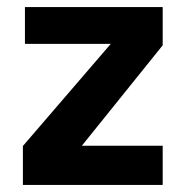

<svg xmlns="http://www.w3.org/2000/svg" viewBox="-20 -525 527 545"><path d="M45 0V-110.6L320 -430.2L334.4 -400.4H50.8V-505H441.8V-396.4L183.6 -75.6L179.4 -111.4H441.8V0Z"/></svg>

Font: Maven Pro VF Beta
Style: Regular
Weight: 400
Designer: Joe Prince
Foundry: Joe Prince
Version: Version 2.002